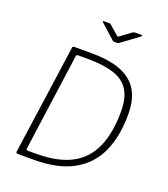

<svg xmlns="http://www.w3.org/2000/svg" viewBox="-168 -1071 1038 1188"><g transform="rotate(20 351.5 -477.0)"><path d="M87 0Q83 0 80 -3Q77 -6 78 -11L180 -735Q181 -739 184 -740.5Q187 -742 191 -742H304Q424 -742 500 -711.5Q576 -681 612 -620Q648 -559 648 -465Q648 -315 599.5 -211.5Q551 -108 451 -54Q351 0 196 0H87ZM194 -40Q340 -40 429 -88Q518 -136 559 -231Q600 -326 600 -465Q600 -555 566.5 -606.5Q533 -658 465 -679.5Q397 -701 293 -701H230Q220 -701 219 -690L131 -53Q130 -45 132.5 -42.5Q135 -40 141 -40ZM499 -949Q504 -952 507.5 -953Q511 -954 515 -954H556Q562 -954 562.5 -951Q563 -948 557 -943L448 -863Q445 -861 441 -858.5Q437 -856 431 -856H413Q406 -856 402.5 -859Q399 -862 395 -866L307 -945Q303 -949 303 -951.5Q303 -954 308 -954H345Q350 -954 352.5 -952.5Q355 -951 359 -947L414 -899Q422 -893 423.5 -894Q425 -895 434 -901Z"/></g></svg>

Font: Libre Franklin Thin
Style: Italic
Weight: 100
Italic angle: -8°
Designer: Pablo Impallari, Rodrigo Fuenzalida, Nhung Nguyen
Foundry: Impallari Type
Version: Version 3.000